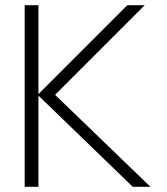

<svg xmlns="http://www.w3.org/2000/svg" viewBox="-20 -719 644 739"><path d="M75 -699H128V-357L470 -699H537L192 -354L559 0H491L128 -351V0H75Z"/></svg>

Font: Prompt ExtraLight
Style: Regular
Weight: 275
Designer: Katatrad Team
Foundry: CadsonDemak
Version: Version 1.001